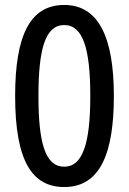

<svg xmlns="http://www.w3.org/2000/svg" viewBox="-20 -744 520 774"><path d="M439 -357C439 -598 375 -724 239 -724C101 -724 41 -601 41 -357C41 -94 110 10 239 10C385 10 439 -128 439 -357ZM135 -357C135 -548 163 -643 239 -643C314 -643 344 -549 344 -357C344 -165 313 -72 239 -72C163 -72 135 -166 135 -357Z"/></svg>

Font: Noto Sans Sinhala UI Condensed Medium
Style: Regular
Weight: 500
Width: 3
Designer: Jelle Bosma - Monotype Design Team
Foundry: Monotype Imaging Inc.
Version: Version 2.006